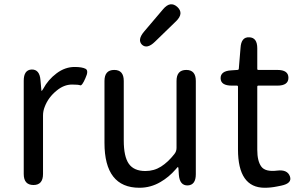

<svg xmlns="http://www.w3.org/2000/svg" viewBox="-20 -873 1412 906"><path d="M138 0Q92 0 92 -52V-492Q92 -543 129 -545Q167 -546 171 -495L175 -450Q175 -444 176.5 -444Q178 -444 184 -454Q207 -497 247 -527Q287 -557 332 -557Q367 -557 383.5 -548.5Q400 -540 383 -504Q367 -467 358.5 -470.5Q350 -474 320 -474Q282 -474 248 -446Q208 -414 191 -369Q183 -349 183 -328V-52Q183 0 138 0Z M638 13Q473 13 473 -199V-491Q473 -543 519 -543Q564 -543 564 -491V-210Q564 -134 588 -100Q612 -66 666 -66Q707 -66 740 -87Q773 -108 802 -145Q813 -158 813 -175V-491Q813 -543 859 -543Q904 -543 904 -491V-51Q904 0 866 2Q828 3 824 -48L822 -79Q821 -85 819.5 -85Q818 -85 809 -74Q777 -37 737 -14Q691 13 638 13ZM711 -676Q674 -640 650 -662Q627 -685 660 -724L750 -830Q784 -870 817 -840Q849 -810 811 -773Z M1287 7Q1258 13 1229 13Q1103 13 1103 -168V-464Q1103 -469 1098 -469H1074Q1022 -469 1021 -503Q1020 -538 1071 -541L1100 -543Q1107 -543 1107 -550L1115 -647Q1118 -699 1156 -697Q1194 -696 1194 -645V-548Q1194 -543 1199 -543H1289Q1341 -543 1341 -506Q1341 -469 1289 -469H1199Q1194 -469 1194 -464V-166Q1194 -113 1213 -87Q1232 -61 1288 -68Q1336 -74 1348 -41Q1360 -8 1307 3Z"/></svg>

Font: Resource Han Rounded CN
Style: Regular
Weight: 400
Designer: Cyano Hao (round all glyphs); Ryoko NISHIZUKA  (kana, bopomofo & ideographs); Paul D. Hunt (Latin, Greek & Cyrillic); Sa
Foundry: Cyano Hao
Version: 0.990